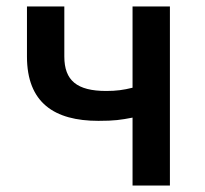

<svg xmlns="http://www.w3.org/2000/svg" viewBox="-20 -571 630 591"><path d="M388 0H503V-551H388V-301C360 -294 338 -291 307 -291C217 -291 178 -323 178 -397V-551H63V-397C63 -255 147 -199 283 -199C332 -199 352 -202 388 -209Z"/></svg>

Font: Noto Sans CJK TC Medium
Style: Regular
Weight: 500
Designer: Ryoko NISHIZUKA 西塚涼子 (kana, bopomofo & ideographs); Paul D. Hunt (Latin, Greek & Cyrillic); Sandoll Communications 산돌커뮤니
Foundry: Adobe
Version: Version 2.004;hotconv 1.0.118;makeotfexe 2.5.65603